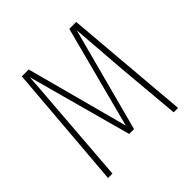

<svg xmlns="http://www.w3.org/2000/svg" viewBox="-177 -834 986 986"><g transform="rotate(-45 316.5 -341.0)"><path d="M513.2 -682.1 570.8 0H539.1L508.8 -339.8Q492.2 -551.3 484.9 -649.9L334 -83H298.8L144 -649.9Q142.6 -624 138.7 -573.7Q134.8 -523.4 129.4 -456.3Q124 -389.2 121.1 -348.1L94.2 0H62L118.2 -682.1H168L316.9 -126L462.9 -682.1Z"/></g></svg>

Font: Fira Sans Compressed UltraLight
Style: Regular
Weight: 200
Width: 1
Designer: Carrois Corporate & Edenspiekermann AG
Foundry: Carrois Corporate GbR & Edenspiekermann AG
Version: Version 4.203;PS 004.203;hotconv 1.0.88;makeotf.lib2.5.64775